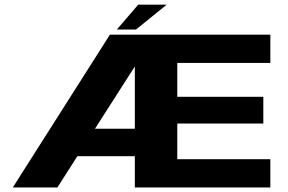

<svg xmlns="http://www.w3.org/2000/svg" viewBox="-20 -828 1272 848"><path d="M36.5 0 465.5 -675H1174V-550H763V-400.5H1143V-282.5H763V-125H1174V0H575.5V-138H321.5L233.5 0ZM399.5 -259.5H575.5V-534.5ZM496 -697.5 590.5 -807.5H716.5L580.5 -697.5Z"/></svg>

Font: Anybody ExtraExpanded Regular
Style: Bold
Weight: 700
Width: 8
Designer: Tyler Finck
Foundry: Etcetera Type Company
Version: Version 1.010; ttfautohint (v1.8.3) -l 8 -r 50 -G 200 -x 14 